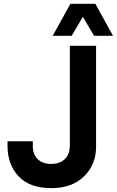

<svg xmlns="http://www.w3.org/2000/svg" viewBox="-20 -974 613 1008"><path d="M415 -885.7Q429.7 -861.3 473.6 -786.1Q499 -786.1 573.2 -786.1Q549.8 -828.1 480.5 -954.1Q473.6 -954.1 455.1 -954.1Q428.7 -954.1 349.6 -954.1Q327.1 -912.1 256.8 -786.1Q282.2 -786.1 356.4 -786.1Q371.1 -810.5 415 -885.7ZM346.7 -733.4Q346.7 -602.5 346.7 -211.9Q346.7 -164.1 320.3 -138.7Q293.9 -113.3 248 -113.3Q205.1 -113.3 178.7 -137.7Q152.3 -163.1 152.3 -207Q152.3 -215.8 152.3 -232.4Q119.1 -232.4 19.5 -232.4Q19.5 -225.6 19.5 -207Q19.5 -111.3 77.1 -48.8Q134.8 13.7 250 13.7Q357.4 13.7 420.9 -47.9Q484.4 -109.4 484.4 -204.1Q484.4 -379.9 484.4 -733.4Q450.2 -733.4 346.7 -733.4Z"/></svg>

Font: BM-Biotif
Style: Bold
Weight: 400
Designer: Deni Anggara
Version: Version 1.000;PS 001.000;hotconv 1.0.88;makeotf.lib2.5.64776